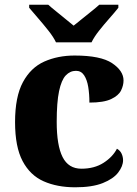

<svg xmlns="http://www.w3.org/2000/svg" viewBox="-20 -786 581 816"><path d="M300 10Q223 10 165.5 -15.5Q108 -41 76 -101.5Q44 -162 44 -267Q44 -375 77.5 -437Q111 -499 168.5 -524.5Q226 -550 297 -550Q408 -550 456.5 -517.5Q505 -485 505 -444Q505 -423 494.5 -401.5Q484 -380 452.5 -365Q421 -350 360 -350Q360 -386 355 -416.5Q350 -447 337.5 -466Q325 -485 303 -485Q278 -485 259.5 -465.5Q241 -446 231 -398.5Q221 -351 221 -268Q221 -168 246 -118.5Q271 -69 326 -69Q381 -69 420 -94Q459 -119 477 -154Q491 -146 497 -132.5Q503 -119 503 -105Q503 -80 482.5 -53Q462 -26 417 -8Q372 10 300 10ZM218 -606Q207 -629 186 -655.5Q165 -682 142.5 -708Q120 -734 104 -753V-766H185Q197 -755 217 -739Q237 -723 257.5 -706Q278 -689 293 -677Q308 -689 329 -706Q350 -723 370 -739Q390 -755 402 -766H483V-753Q468 -734 445 -708Q422 -682 401 -655.5Q380 -629 369 -606Z"/></svg>

Font: Noto Serif Georgian ExtraBold
Style: Regular
Weight: 800
Designer: Monotype Design Team, Akaki Razmadze
Foundry: Google LLC
Version: Version 2.003; ttfautohint (v1.8.4.7-5d5b)